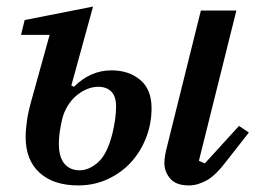

<svg xmlns="http://www.w3.org/2000/svg" viewBox="-20 -552 785 584"><path d="M218 12Q143 12 100.5 -26.5Q58 -65 58 -135Q58 -157 62 -185Q66 -213 76 -248L131 -446H44L55 -491L263 -532L197 -292L205 -288Q255 -338 319 -338Q372 -338 406.5 -309Q441 -280 441 -223Q441 -176 424.5 -133.5Q408 -91 379 -59Q350 -27 308.5 -7.5Q267 12 218 12ZM555 12Q515 12 497.5 -9Q480 -30 480 -56Q480 -67 482.5 -81Q485 -95 488 -106L591 -520H699L585 -63L603 -55L707 -169L737 -149L672 -66Q637 -19 609 -3.5Q581 12 555 12ZM222 -34Q251 -34 278.5 -58.5Q306 -83 322 -146Q328 -172 330.5 -191Q333 -210 333 -229Q333 -259 318.5 -273.5Q304 -288 279 -288Q261 -288 243.5 -280.5Q226 -273 211 -260Q196 -247 185 -228.5Q174 -210 169 -189Q164 -168 161.5 -149.5Q159 -131 159 -116Q159 -74 176 -54Q193 -34 222 -34Z"/></svg>

Font: IBM Plex Serif Medium
Style: Italic
Weight: 500
Italic angle: -14°
Designer: Mike Abbink, Paul van der Laan, Pieter van Rosmalen
Foundry: Bold Monday
Version: Version 2.5